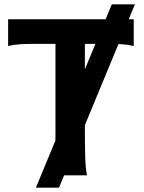

<svg xmlns="http://www.w3.org/2000/svg" viewBox="-20 -801 658 877"><path d="M17.1 -712.9H590.8V-590.8Q564.5 -597.2 536.1 -598.9Q507.8 -600.6 478 -600.6H367.7V-201.7Q367.7 -133.3 369.4 -80.6Q371.1 -27.8 377.4 0H223.6Q230 -27.8 231.7 -80.6Q233.4 -133.3 233.4 -201.7V-600.6H129.9Q100.6 -600.6 72 -598.9Q43.5 -597.2 17.1 -590.8ZM490.7 -781.2H596.2L249.5 56.2H144Z"/></svg>

Font: Andika
Style: Bold
Weight: 700
Designer: Victor Gaultney, Annie Olsen, Julie Remington, Don Collingsworth, Eric Hays, Becca Hirsbrunner
Foundry: SIL International
Version: Version 6.101